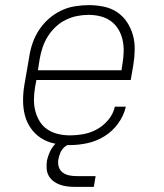

<svg xmlns="http://www.w3.org/2000/svg" viewBox="-20 -558 640 749"><path d="M252 8Q222 8 193 2Q164 -4 140.5 -19Q117 -34 100.5 -57.5Q84 -81 77 -108.5Q70 -136 70 -166Q70 -196 75 -226L94 -336Q98 -363 107 -389.5Q116 -416 132 -440.5Q148 -465 170 -484.5Q192 -504 218 -516.5Q244 -529 272 -533.5Q300 -538 327 -538Q356 -538 385 -532Q414 -526 437 -510.5Q460 -495 475.5 -471.5Q491 -448 498.5 -421Q506 -394 505.5 -364Q505 -334 500 -304L490 -246H122L117 -219Q113 -196 112.5 -172Q112 -148 117.5 -126Q123 -104 134.5 -85Q146 -66 164.5 -53.5Q183 -41 205.5 -35.5Q228 -30 252 -30Q279 -30 306.5 -35Q334 -40 359 -54Q384 -68 403 -91Q422 -114 428 -142H471Q463 -107 441 -76.5Q419 -46 387.5 -26.5Q356 -7 321 0.5Q286 8 252 8ZM454 -284 458 -311Q462 -334 462.5 -357.5Q463 -381 458 -403Q453 -425 441.5 -444Q430 -463 412 -476Q394 -489 371.5 -494.5Q349 -500 326 -500Q303 -500 280.5 -495.5Q258 -491 236.5 -480.5Q215 -470 197 -453Q179 -436 166.5 -416Q154 -396 146.5 -374Q139 -352 135 -329L128 -284ZM271 171Q256 171 241 169Q226 167 212.5 162Q199 157 188 148.5Q177 140 170 127.5Q163 115 162 100Q161 85 163 70Q167 50 176.5 30.5Q186 11 202.5 -3Q219 -17 239.5 -23Q260 -29 280 -29L275 0Q263 0 250.5 4.5Q238 9 229 18Q220 27 215 39Q210 51 208 63Q205 78 209 92Q213 106 224 114.5Q235 123 249 126Q263 129 278 129H353L346 171Z"/></svg>

Font: Iosevka Curly Slab XLtExObl
Style: Regular
Weight: 200
Width: 7
Italic angle: -9°
Monospace: yes
Designer: Belleve Invis
Foundry: Belleve Invis
Version: Version 11.0.0; ttfautohint (v1.8.3)